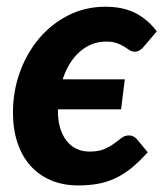

<svg xmlns="http://www.w3.org/2000/svg" viewBox="-20 -543 496 570"><path d="M418.5 -91Q393.5 -63 370.2 -44.2Q347 -25.5 322.8 -14Q298.5 -2.5 271.5 2.5Q244.5 7.5 212 7.5Q167 7.5 131.2 -7.8Q95.5 -23 70.2 -51.2Q45 -79.5 31.8 -119.5Q18.5 -159.5 18.5 -209Q18.5 -272 39 -328.8Q59.5 -385.5 96 -428.8Q132.5 -472 182.8 -497.5Q233 -523 292.5 -523Q344 -523 380.5 -505Q417 -487 445.5 -450L405.5 -403Q401 -397.5 394.2 -393.5Q387.5 -389.5 380.5 -389.5Q371.5 -389.5 364.5 -394.2Q357.5 -399 348.8 -404.5Q340 -410 327.5 -414.8Q315 -419.5 294.5 -419.5Q251.5 -419.5 217.5 -390Q183.5 -360.5 166 -307.5H350.5L339.5 -218.5H152V-212.5Q152 -185.5 158.5 -163.5Q165 -141.5 177 -125.8Q189 -110 206.5 -101.5Q224 -93 246.5 -93Q273 -93 290 -100.5Q307 -108 319 -117Q331 -126 340.8 -133.5Q350.5 -141 363.5 -141Q370.5 -141 376.8 -137.5Q383 -134 387.5 -128.5L418.5 -91Z"/></svg>

Font: Lato Heavy
Style: Italic
Weight: 800
Italic angle: -7°
Designer: Lukasz Dziedzic
Foundry: tyPoland Lukasz Dziedzic
Version: Version 2.007; 2014-02-27